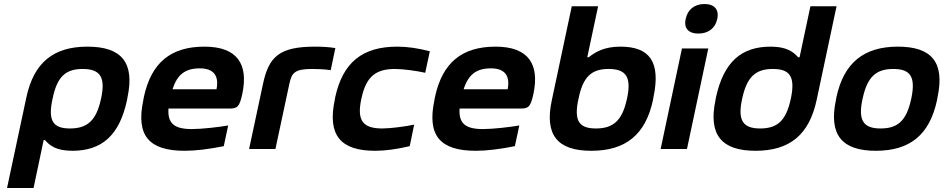

<svg xmlns="http://www.w3.org/2000/svg" viewBox="-20 -741 4693 955"><path d="M612 -244 614 -256C651 -430 585 -509 415 -509C246 -509 148 -430 111 -256L15 194H147L197 -44H204C227 -17 260 9 340 9C484 9 574 -65 612 -244ZM241 -248 242 -252C264 -359 306 -398 391 -398C477 -398 506 -359 483 -252L482 -248C459 -141 414 -102 328 -102C243 -102 218 -141 241 -248Z M1185 -273C1217 -422 1160 -509 997 -509C831 -509 732 -431 695 -256L693 -244C655 -66 721 9 899 9C952 9 1019 1 1093 -14L1115 -117C1070 -109 984 -99 934 -99C847 -99 813 -127 818 -201H1119C1161 -201 1171 -209 1185 -273ZM838 -297C862 -371 902 -401 974 -401C1044 -401 1070 -363 1057 -297Z M1535 -398C1554 -398 1593 -397 1625 -392L1648 -502C1616 -507 1583 -509 1548 -509C1371 -509 1317 -461 1288 -323L1219 0H1350L1419 -323C1431 -380 1446 -398 1535 -398Z M1647 -256 1645 -244C1608 -68 1674 9 1846 9C1897 9 1954 1 2018 -14L2040 -121C1997 -112 1923 -102 1882 -102C1786 -102 1754 -140 1777 -248L1778 -252C1801 -360 1849 -398 1945 -398C1986 -398 2056 -388 2095 -379L2118 -486C2060 -501 2007 -509 1956 -509C1784 -509 1685 -432 1647 -256Z M2633 -273C2665 -422 2608 -509 2445 -509C2279 -509 2180 -431 2143 -256L2141 -244C2103 -66 2169 9 2347 9C2400 9 2467 1 2541 -14L2563 -117C2518 -109 2432 -99 2382 -99C2295 -99 2261 -127 2266 -201H2567C2609 -201 2619 -209 2633 -273ZM2286 -297C2310 -371 2350 -401 2422 -401C2492 -401 2518 -363 2505 -297Z M3228 -244 3230 -256C3268 -435 3210 -509 3066 -509C2986 -509 2942 -483 2908 -456H2901L2955 -710H2824L2725 -244C2687 -70 2752 9 2921 9C3091 9 3191 -70 3228 -244ZM2857 -248 2858 -252C2880 -359 2922 -398 3007 -398C3093 -398 3122 -359 3099 -252L3098 -248C3075 -141 3030 -102 2944 -102C2859 -102 2834 -141 2857 -248Z M3372 -500 3266 0H3397L3503 -500ZM3390 -645C3381 -602 3403 -574 3454 -574C3504 -574 3538 -602 3547 -645L3548 -648C3557 -693 3534 -721 3484 -721C3433 -721 3400 -692 3391 -648Z M3541 -256 3539 -244C3502 -70 3569 9 3738 9C3907 9 4005 -70 4042 -244L4141 -710H4011L3957 -456H3950C3926 -483 3893 -509 3813 -509C3669 -509 3580 -435 3541 -256ZM3671 -248 3672 -252C3695 -359 3739 -398 3824 -398C3910 -398 3936 -359 3914 -252L3913 -248C3890 -141 3847 -102 3761 -102C3676 -102 3648 -141 3671 -248Z M4140 -256 4138 -244C4101 -70 4168 9 4336 9C4506 9 4604 -70 4641 -244L4643 -256C4680 -430 4616 -509 4446 -509C4278 -509 4177 -430 4140 -256ZM4270 -248 4271 -252C4294 -359 4338 -398 4423 -398C4509 -398 4535 -359 4513 -252L4512 -248C4489 -141 4446 -102 4360 -102C4275 -102 4247 -141 4270 -248Z"/></svg>

Font: LT Wave Text Bold Italic
Style: Regular
Weight: 700
Designer: Daniel Lyons
Version: Version 2.5 (Glyphs App)